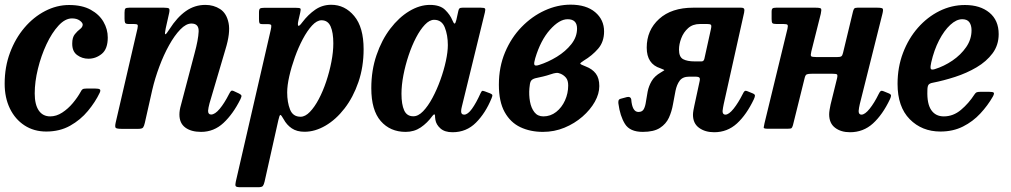

<svg xmlns="http://www.w3.org/2000/svg" viewBox="-23 -553 4340 824"><path d="M439.5 -392Q439.5 -343 414 -322Q388.5 -301 356.5 -301Q329.5 -301 308 -316.8Q286.5 -332.5 287 -366.5Q287 -392.5 298.2 -406.2Q309.5 -420 320.5 -428.2Q331.5 -436.5 332 -447Q332 -455.5 319.2 -464.8Q306.5 -474 286 -474Q256.5 -474 228 -443Q199.5 -412 176.5 -363Q153.5 -314 139.8 -258Q126 -202 126 -152Q126 -104.5 143.2 -79Q160.5 -53.5 192.5 -53.5Q219 -53.5 244 -69.8Q269 -86 289.5 -110.5Q310 -135 323.5 -159.5Q327 -167 331.5 -170Q336 -173 348.5 -173H385.5Q400.5 -173 405.2 -169.5Q410 -166 405 -155Q386 -115 354.2 -76.8Q322.5 -38.5 278 -13.5Q233.5 11.5 175.5 11.5Q122.5 11.5 82.2 -14.8Q42 -41 19.5 -87.2Q-3 -133.5 -3 -194Q-3 -265.5 20 -327Q43 -388.5 82 -434.2Q121 -480 170.8 -505.8Q220.5 -531.5 273.5 -531.5Q329.5 -531.5 366.2 -511.2Q403 -491 421.2 -459.2Q439.5 -427.5 439.5 -392Z M532 -520H680.5Q699 -520 702.5 -516.2Q706 -512.5 703 -497.5L688 -430.5Q683 -406.5 686.5 -405.8Q690 -405 704.5 -428Q737 -479 774.8 -505.5Q812.5 -532 858.5 -532Q894 -532 921.8 -514Q949.5 -496 958 -454.2Q966.5 -412.5 944.5 -341L876 -109Q874 -102.5 872 -91.8Q870 -81 870 -77.5Q870 -61.5 883 -61.5Q899.5 -61.5 919.8 -85.8Q940 -110 959.5 -148.5Q964.5 -158.5 968.2 -162.2Q972 -166 980.5 -162L1003 -151.5Q1011.5 -147 1013 -143Q1014.5 -139 1009 -127.5Q977.5 -64 936.2 -25.5Q895 13 840 13Q797 13 772 -5.8Q747 -24.5 747 -61.5Q747 -80 753.5 -102L812 -324Q828 -383 829.5 -417.5Q831 -452 798.5 -452Q775.5 -452 750.8 -426.5Q726 -401 702.8 -359.2Q679.5 -317.5 660.8 -267.2Q642 -217 630.5 -167.5L598.5 -25.5Q595.5 -12 591.2 -6Q587 0 570 0H500.5Q477.5 0 473.5 -4.5Q469.5 -9 473.5 -27L567 -430.5Q570 -444 566.8 -447Q563.5 -450 551 -450H529.5Q517 -450 514.2 -454.8Q511.5 -459.5 511.5 -473V-498.5Q511.5 -512.5 515 -516.2Q518.5 -520 532 -520Z M1111.5 -519.5H1246.5Q1263 -519.5 1266 -516.5Q1269 -513.5 1265.5 -499L1258 -466.5Q1253.5 -447 1257 -442.8Q1260.5 -438.5 1274.5 -457.5Q1299.5 -490.5 1330 -511.5Q1360.5 -532.5 1398.5 -532.5Q1457 -532.5 1497.2 -484.2Q1537.5 -436 1537.5 -342Q1537.5 -265.5 1515.2 -200.8Q1493 -136 1456 -88Q1419 -40 1374 -13.8Q1329 12.5 1284 12.5Q1251 12.5 1229.2 -2.2Q1207.5 -17 1194.5 -41Q1184 -60 1180.2 -59.8Q1176.5 -59.5 1171.5 -37L1112.5 226.5Q1109.5 239.5 1105.2 245Q1101 250.5 1085 250.5H1008Q990.5 250.5 988.2 245.2Q986 240 989 226.5L1139 -425Q1142 -438 1141.2 -443.8Q1140.5 -449.5 1125.5 -449.5H1104Q1092.5 -449.5 1090.5 -454Q1088.5 -458.5 1088.5 -471.5V-499Q1088.5 -513.5 1093.2 -516.5Q1098 -519.5 1111.5 -519.5ZM1209.5 -156.5Q1209.5 -114 1221.8 -83Q1234 -52 1267 -52Q1287 -52 1307 -72.8Q1327 -93.5 1345 -127.5Q1363 -161.5 1377 -203.2Q1391 -245 1399.2 -287.5Q1407.5 -330 1407.5 -367Q1407.5 -413.5 1395.8 -439.8Q1384 -466 1357 -466Q1337 -466 1316.2 -443.5Q1295.5 -421 1276.5 -385.2Q1257.5 -349.5 1242.5 -307.5Q1227.5 -265.5 1218.5 -225.8Q1209.5 -186 1209.5 -156.5Z M2086.5 -131Q2060.5 -67.5 2019.5 -26.5Q1978.5 14.5 1919 14.5Q1885.5 14.5 1867.2 -1.8Q1849 -18 1845.5 -39Q1844.5 -46 1844.2 -49.8Q1844 -53.5 1844 -57Q1842.5 -68.5 1832 -54.5Q1811 -25.5 1782.8 -6.2Q1754.5 13 1718 13Q1651.5 13 1611 -33.5Q1570.5 -80 1570.5 -174.5Q1570.5 -251 1592.8 -316.2Q1615 -381.5 1652 -430Q1689 -478.5 1733.5 -505.2Q1778 -532 1822 -532Q1865.5 -532 1887.2 -510.8Q1909 -489.5 1918.5 -466Q1924 -452.5 1927.8 -451.8Q1931.5 -451 1935.5 -467.5L1944 -506Q1945.5 -513.5 1948.8 -516.8Q1952 -520 1962 -520H2040.5Q2056 -520 2058.5 -516.2Q2061 -512.5 2058 -500L1959 -95Q1956 -84 1956 -75Q1956 -61 1969 -61Q1984.5 -61 2002.5 -86Q2020.5 -111 2039 -152Q2043 -160.5 2045.5 -162.5Q2048 -164.5 2057.5 -161L2080 -152.5Q2088.5 -149 2089.8 -145.2Q2091 -141.5 2086.5 -131ZM1899 -359.5Q1899 -402 1886 -435Q1873 -468 1840 -468Q1820.5 -468 1800.5 -447Q1780.5 -426 1762.5 -391.5Q1744.5 -357 1730.5 -315Q1716.5 -273 1708.2 -230Q1700 -187 1700 -150.5Q1700 -105 1711.5 -79.5Q1723 -54 1750.5 -54Q1771.5 -53.5 1792.8 -75.5Q1814 -97.5 1833 -133Q1852 -168.5 1867 -210Q1882 -251.5 1890.5 -291Q1899 -330.5 1899 -359.5Z M2118 -189.5Q2118 -265.5 2144.5 -328.5Q2171 -391.5 2215.5 -437.2Q2260 -483 2314.8 -508Q2369.5 -533 2426 -533Q2493 -533 2531.2 -500.8Q2569.5 -468.5 2569.5 -418Q2569.5 -373.5 2544 -344Q2518.5 -314.5 2482.5 -293Q2465.5 -282.5 2467.5 -279.2Q2469.5 -276 2491.5 -267.5Q2519 -257 2534 -237.2Q2549 -217.5 2549 -183.5Q2549 -150.5 2529.8 -116.2Q2510.5 -82 2476.8 -52.5Q2443 -23 2399.5 -5Q2356 13 2307 13Q2253 13 2210.2 -7.2Q2167.5 -27.5 2142.8 -72Q2118 -116.5 2118 -189.5ZM2290 -274Q2329.5 -286.5 2367 -309.5Q2404.5 -332.5 2429 -363.5Q2453.5 -394.5 2453.5 -430.5Q2453.5 -470.5 2413 -470.5Q2377.5 -470.5 2337.2 -425.2Q2297 -380 2274 -303Q2268 -283 2270.2 -275.8Q2272.5 -268.5 2290 -274ZM2341.5 -234.5Q2324 -228.5 2307 -224.5Q2290 -220.5 2275.5 -217.5Q2260 -213.5 2255.2 -204.8Q2250.5 -196 2249 -174.5Q2246.5 -145 2251.5 -117.2Q2256.5 -89.5 2270.5 -71.5Q2284.5 -53.5 2309 -53.5Q2339.5 -53.5 2363.8 -72.5Q2388 -91.5 2401.8 -122Q2415.5 -152.5 2415.5 -186Q2415.5 -208 2406.2 -219.2Q2397 -230.5 2383 -236.5Q2373 -241 2363.8 -240Q2354.5 -239 2341.5 -234.5Z M2631 -108.5Q2630 -115 2631.5 -121.2Q2633 -127.5 2642 -129.5L2668 -136.5Q2683.5 -139.5 2686 -127Q2690 -72.5 2717 -72.5Q2733.5 -72.5 2740 -84.8Q2746.5 -97 2749.2 -117Q2752 -137 2756.5 -160Q2761 -183 2773.5 -204.8Q2786 -226.5 2813 -242Q2825.5 -249.5 2827.8 -251.2Q2830 -253 2811 -260Q2752.5 -278.5 2752.5 -348.5Q2752.5 -423.5 2805.8 -471.8Q2859 -520 2952 -520H3157Q3167.5 -520 3170.2 -515.5Q3173 -511 3170.5 -499L3083 -106.5Q3082 -101 3080 -90.8Q3078 -80.5 3078 -76.5Q3078 -61 3090 -61Q3105 -61 3125.2 -86.2Q3145.5 -111.5 3164.5 -149.5Q3169 -159 3172.8 -162Q3176.5 -165 3186 -161L3208 -152Q3217 -148 3217 -142.8Q3217 -137.5 3212.5 -127.5Q3181 -61 3139.8 -23.2Q3098.5 14.5 3042 14.5Q3003 14.5 2977 -4.5Q2951 -23.5 2951 -60.5Q2951 -68 2953 -80Q2955 -92 2957 -100L2980 -206.5Q2982 -215 2978.8 -219.5Q2975.5 -224 2960.5 -224H2934.5Q2907 -224 2894.2 -207Q2881.5 -190 2876 -163Q2870.5 -136 2865.2 -105.5Q2860 -75 2847.8 -48Q2835.5 -21 2809.2 -4Q2783 13 2735.5 13Q2680.5 13 2659.2 -21Q2638 -55 2631 -108.5ZM3028 -428Q3031.5 -443.5 3027.8 -446.8Q3024 -450 3012 -450H2981Q2950 -450 2930.2 -432.2Q2910.5 -414.5 2900.8 -389Q2891 -363.5 2891 -340Q2891 -308.5 2908.8 -299Q2926.5 -289.5 2958 -289.5H2988Q2997.5 -289.5 3000 -301Z M3764 -493.5 3667 -106.5Q3665.5 -101 3663.8 -90.8Q3662 -80.5 3662 -76.5Q3662 -61 3674 -61Q3689 -61 3709.2 -86.2Q3729.5 -111.5 3748 -149.5Q3752.5 -159 3756.5 -162Q3760.5 -165 3770 -161L3792 -152Q3801 -148 3801 -142.8Q3801 -137.5 3796.5 -127.5Q3765 -61 3723.5 -23.2Q3682 14.5 3625 14.5Q3586 14.5 3560.8 -4.8Q3535.5 -24 3535.5 -62.5Q3535.5 -70.5 3537.5 -83Q3539.5 -95.5 3541.5 -104L3569.5 -217.5Q3572.5 -231 3568.8 -233.8Q3565 -236.5 3548.5 -236.5H3462Q3446 -236.5 3439.8 -234Q3433.5 -231.5 3430.5 -219L3380 -15.5Q3377 -5.5 3373.8 -3Q3370.5 -0.5 3357 -0.5H3271.5Q3254 -0.5 3254.5 -5.8Q3255 -11 3258 -24L3356.5 -429.5Q3359.5 -442.5 3356.8 -446.2Q3354 -450 3339.5 -450H3309.5Q3296 -450 3292.2 -453.5Q3288.5 -457 3288.5 -471V-502.5Q3288.5 -514 3292.8 -517Q3297 -520 3308 -520H3476.5Q3497.5 -520 3500.5 -515.8Q3503.5 -511.5 3499.5 -493.5L3459 -332.5Q3455 -316 3458 -312Q3461 -308 3482.5 -308H3568Q3582.5 -308 3587.5 -311.2Q3592.5 -314.5 3595 -326L3637.5 -502.5Q3639.5 -511.5 3642.8 -515.8Q3646 -520 3657 -520H3741Q3762 -520 3765.2 -515.8Q3768.5 -511.5 3764 -493.5Z M3829 -193Q3829 -264.5 3852.5 -326.2Q3876 -388 3916.5 -434Q3957 -480 4009 -505.8Q4061 -531.5 4118.5 -531.5Q4183.5 -531.5 4223.2 -498.8Q4263 -466 4263 -406.5Q4263 -359.5 4236.8 -324.2Q4210.5 -289 4168 -264Q4125.5 -239 4076 -223Q4026.5 -207 3980.5 -198Q3966.5 -195.5 3961.8 -189Q3957 -182.5 3957 -163.5Q3955 -108 3973.5 -80.8Q3992 -53.5 4027.5 -53.5Q4068 -53.5 4101.2 -81.5Q4134.5 -109.5 4159 -147.5Q4163.5 -154.5 4168.2 -156.8Q4173 -159 4185.5 -159H4222Q4238.5 -159 4241.8 -155.2Q4245 -151.5 4238 -138.5Q4216 -100 4184.2 -65.8Q4152.5 -31.5 4109.8 -10Q4067 11.5 4013 11.5Q3933.5 11.5 3881.2 -41.5Q3829 -94.5 3829 -193ZM3988 -256Q4028.5 -268.5 4064.5 -293Q4100.5 -317.5 4123.5 -350.8Q4146.5 -384 4146.5 -423Q4146.5 -444.5 4137.2 -457.5Q4128 -470.5 4106.5 -470.5Q4081.5 -470.5 4055.2 -446.2Q4029 -422 4007.2 -380Q3985.5 -338 3973.5 -285Q3969.5 -267.5 3971 -259.5Q3972.5 -251.5 3988 -256Z"/></svg>

Font: Besley* Narrow Semi
Style: Italic
Weight: 600
Width: 4
Italic angle: -13°
Designer: Owen Earl
Foundry: indestructible type*
Version: Version 3.000; ttfautohint (v1.8.3)